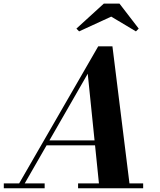

<svg xmlns="http://www.w3.org/2000/svg" viewBox="-68 -1014 860 1034"><path d="M20 0 461 -764.5H537.5L632.5 0H467.5L404.5 -617L50 0ZM-47.5 0V-26.5H172.5V0ZM352.5 0V-26.5H703V0ZM180.5 -231.5V-258H512.5V-231.5ZM358 -845 343.5 -860 491 -994.5H575.5L679 -860L664 -845L531 -924.5Z"/></svg>

Font: Bodoni Moda 9pt
Style: Bold Italic
Weight: 700
Italic angle: -13°
Designer: Owen Earl
Foundry: indestructible type
Version: Version 2.004